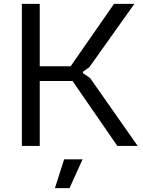

<svg xmlns="http://www.w3.org/2000/svg" viewBox="-20 -760 743 1000"><path d="M314 70H410L342 220H266ZM94 -740H187V-415H348L574 -740H680L446 -411L412 -386V-379L449 -354L697 0H591L358 -338H187V0H94Z"/></svg>

Font: Encode Sans Wide
Style: Regular
Weight: 400
Designer: Pablo Impallari, Andres Torresi
Foundry: Pablo Impallari, Andres Torresi
Version: Version 1.000; ttfautohint (v1.00) -l 8 -r 50 -G 200 -x 14 -